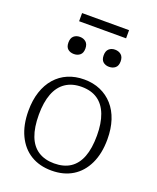

<svg xmlns="http://www.w3.org/2000/svg" viewBox="-164 -999 905 1106"><g transform="rotate(20 288.0 -445.5)"><path d="M530 -268Q530 -181 500 -118Q470 -55 416 -22Q362 11 288 11Q214 11 160 -22Q106 -55 76 -118Q46 -181 46 -268Q46 -333 63 -384.5Q80 -436 112 -472.5Q144 -509 188.5 -528Q233 -547 288 -547Q343 -547 387.5 -527.5Q432 -508 464 -472Q496 -436 513 -384.5Q530 -333 530 -268ZM110 -268Q110 -189 130 -137Q150 -85 190 -59Q230 -33 288 -33Q347 -33 386.5 -59Q426 -85 446 -137Q466 -189 466 -268Q466 -343 446 -395.5Q426 -448 386.5 -475Q347 -502 288 -502Q230 -502 190 -475Q150 -448 130 -395.5Q110 -343 110 -268ZM232 -716Q232 -689 217 -676.5Q202 -664 180 -664Q157 -664 142.5 -676.5Q128 -689 128 -716Q128 -743 142.5 -756Q157 -769 180 -769Q202 -769 217 -756Q232 -743 232 -716ZM448 -716Q448 -689 433 -676.5Q418 -664 395 -664Q373 -664 358.5 -676.5Q344 -689 344 -716Q344 -743 358.5 -756Q373 -769 395 -769Q418 -769 433 -756Q448 -743 448 -716ZM144 -902H432V-852H144Z"/></g></svg>

Font: Roboto Serif SemiCondensed ExtraLight
Style: Regular
Weight: 250
Width: 4
Designer: Greg Gazdowicz
Foundry: Commercial Type
Version: Version 1.007